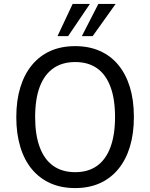

<svg xmlns="http://www.w3.org/2000/svg" viewBox="-20 -949 765 978"><path d="M363 9Q292 9 237 -15.5Q182 -40 143 -86.5Q104 -133 83.5 -200.5Q63 -268 63 -352Q63 -437 83.5 -504Q104 -571 143 -618Q182 -665 237 -689.5Q292 -714 363 -714Q433 -714 488.5 -689.5Q544 -665 582.5 -618.5Q621 -572 641.5 -505.5Q662 -439 662 -353Q662 -268 641.5 -201Q621 -134 582 -87Q543 -40 488 -15.5Q433 9 363 9ZM363 -72Q429 -72 474 -104Q519 -136 542.5 -199Q566 -262 566 -353Q566 -445 542.5 -507.5Q519 -570 474 -601.5Q429 -633 363 -633Q297 -633 251.5 -601Q206 -569 182.5 -507Q159 -445 159 -352Q159 -262 182.5 -199Q206 -136 251.5 -104Q297 -72 363 -72ZM273 -765 350 -929H438L327 -765ZM397 -765 481 -929H569L452 -765Z"/></svg>

Font: Nunito Sans 10pt SemiCondensed Medium
Style: Regular
Weight: 500
Width: 4
Designer: Vernon Adams
Foundry: Vernon Adams
Version: Version 3.101;gftools[0.9.27]